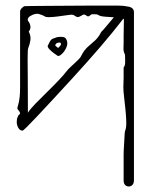

<svg xmlns="http://www.w3.org/2000/svg" viewBox="-20 -470 540 688"><path d="M423 177V81Q423 79 423.5 67Q424 55 425 40Q426 25 426.5 13.5Q427 2 428 0Q433 -12 432.5 -33Q432 -54 429.5 -78Q427 -102 424.5 -123.5Q422 -145 422 -157Q423 -174 423 -192.5Q423 -211 423 -228Q429 -235 428.5 -250.5Q428 -266 428 -274Q422 -285 422.5 -297Q423 -309 423 -319Q423 -326 423 -342Q423 -358 424 -400Q424 -402 422 -403Q385 -355 339.5 -302Q294 -249 239 -189Q162 -105 113.5 -53.5Q65 -2 61 -2Q51 -2 45.5 -12Q40 -22 40 -33Q40 -44 43 -50Q45 -57 50 -60.5Q55 -64 47 -74Q40 -81 43 -86Q49 -106 50.5 -123Q52 -140 52 -158Q52 -171 52 -202Q52 -233 52 -270.5Q52 -308 52 -343Q52 -378 52 -402Q52 -426 52 -429Q52 -435 58.5 -441.5Q65 -448 70 -448Q72 -448 96 -448.5Q120 -449 156.5 -449Q193 -449 234 -449.5Q275 -450 312 -450Q349 -450 374 -450Q399 -450 403 -450Q423 -450 441.5 -446Q460 -442 460 -426V176Q460 190 451 195.5Q442 201 432.5 196Q423 191 423 177ZM81 -297Q80 -294 79.5 -286Q79 -278 79 -255.5Q79 -233 79.5 -188Q80 -143 80 -66Q88 -79 107 -98.5Q126 -118 148.5 -140Q171 -162 190 -182Q209 -202 218 -214Q223 -221 234.5 -231.5Q246 -242 257 -252.5Q268 -263 270 -268Q281 -290 294 -301.5Q307 -313 320 -324.5Q333 -336 343 -356Q347 -359 361 -376Q375 -393 388 -408Q373 -409 359 -410Q345 -411 339 -413Q329 -418 327.5 -418.5Q326 -419 315 -419Q308 -420 302.5 -414.5Q297 -409 291 -413Q283 -420 277.5 -417Q272 -414 266 -411Q258 -406 249.5 -412.5Q241 -419 232 -417Q229 -417 216 -415Q203 -413 187 -411Q171 -409 158 -408.5Q145 -408 141 -411Q135 -415 120.5 -419.5Q106 -424 86 -411Q82 -408 80 -403Q78 -398 82 -393Q88 -385 89 -375Q90 -365 83 -357Q91 -341 89 -326.5Q87 -312 81 -297ZM185 -271Q182 -273 173 -279.5Q164 -286 157 -293.5Q150 -301 151 -306Q155 -314 159.5 -322.5Q164 -331 177 -334Q184 -338 199 -338Q214 -338 217 -330Q228 -312 210 -286Q206 -280 198 -273.5Q190 -267 185 -271ZM187 -299Q189 -298 191 -300.5Q193 -303 194 -304Q200 -310 198 -315Q197 -318 192 -317.5Q187 -317 185 -316Q182 -315 181 -313Q180 -311 178 -309Q177 -307 181.5 -303.5Q186 -300 187 -299Z"/></svg>

Font: Sankofa Display
Style: Regular
Weight: 400
Designer: Batsirai Madzonga
Foundry: Batsirai Madzonga
Version: Version 1.000; ttfautohint (v1.8.4.7-5d5b)